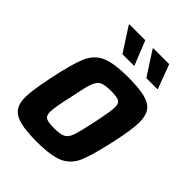

<svg xmlns="http://www.w3.org/2000/svg" viewBox="-204 -803 915 915"><g transform="rotate(45 253.0 -346.0)"><path d="M19 -105Q19 -147 41 -255Q66 -373 87.5 -424Q109 -475 155 -496.5Q201 -518 299 -518Q373 -518 413.5 -507.5Q454 -497 471.5 -472.5Q489 -448 489 -404Q489 -356 467 -255Q441 -136 419.5 -85.5Q398 -35 352 -13.5Q306 8 209 8Q135 8 94.5 -2.5Q54 -13 36.5 -37Q19 -61 19 -105ZM337 -255Q356 -347 356 -372Q356 -398 341.5 -406Q327 -414 287 -414Q244 -414 226 -404Q208 -394 198 -365Q188 -336 172 -255Q152 -166 152 -138Q152 -112 166.5 -104Q181 -96 221 -96Q264 -96 282 -106Q300 -116 310 -145.5Q320 -175 337 -255ZM202 -576 125 -695 124 -700H232L280 -580V-576ZM363 -576 286 -695 285 -700H393L438 -580V-576Z"/></g></svg>

Font: Saira Semi Condensed SemiBold
Style: Italic
Weight: 600
Width: 4
Italic angle: -12°
Designer: Hector Gatti with collaboration of the Omnibus-Type team
Foundry: Omnibus-Type
Version: Version 1.001; ttfautohint (v1.8)